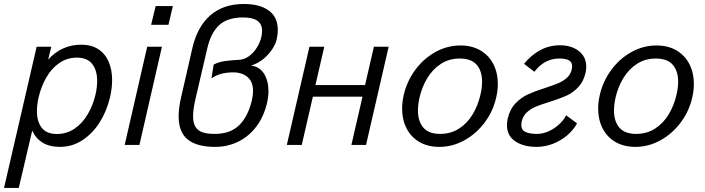

<svg xmlns="http://www.w3.org/2000/svg" viewBox="-39 -720 3505 954"><path d="M143.1 -487.8H215.8L200.2 -423.8Q267.6 -498 364.7 -498Q414.6 -498 449 -475.8Q483.4 -453.6 500.7 -413.8Q518.1 -374 518.1 -321.8Q518.1 -281.7 507.8 -236.8Q491.2 -167 455.6 -111.1Q419.9 -55.2 369.4 -22.7Q318.8 9.8 259.3 9.8Q206.1 9.8 171.9 -11.7Q137.7 -33.2 121.1 -70.8L54.2 213.9H-19ZM435.5 -250Q443.8 -286.1 443.8 -317.4Q443.8 -370.6 419.2 -402.1Q394.5 -433.6 342.8 -433.6Q293.9 -433.6 255.4 -406.7Q216.8 -379.9 191.2 -335.2Q165.5 -290.5 152.8 -236.3Q144.5 -199.2 144.5 -168Q144.5 -115.7 168.5 -85Q192.4 -54.2 243.7 -54.2Q292.5 -54.2 331.5 -80.8Q370.6 -107.4 396.7 -151.9Q422.9 -196.3 435.5 -250Z M711.9 -596.7 734.4 -689.9H819.8L797.9 -596.7ZM580.6 0 692.4 -487.8H765.6L653.8 0Z M848.6 -142.1Q848.6 -184.1 860.8 -236.3L917 -481.9Q941.4 -587.4 1005.9 -643.8Q1070.3 -700.2 1173.3 -700.2Q1251.5 -700.2 1296.4 -667.7Q1341.3 -635.3 1341.3 -570.8Q1341.3 -548.8 1335.4 -522.5Q1330.6 -502 1314.2 -476.3Q1297.9 -450.7 1270.5 -427.7Q1243.2 -404.8 1208 -394Q1250.5 -389.6 1272.7 -354Q1294.9 -318.4 1294.9 -266.6Q1294.9 -239.7 1288.1 -210Q1272.5 -141.6 1235.4 -92Q1198.2 -42.5 1145.3 -16.4Q1092.3 9.8 1030.3 9.8Q939.5 9.8 894 -26.6Q848.6 -63 848.6 -142.1ZM1212.9 -223.6Q1218.3 -245.6 1218.3 -267.1Q1218.3 -314 1190.9 -337.2Q1163.6 -360.4 1119.6 -360.4Q1089.8 -360.4 1063.2 -354Q1036.6 -347.7 1011.7 -330.6L1022.5 -398.9Q1046.9 -412.1 1078.4 -416.5Q1109.9 -420.9 1144 -422.4Q1173.3 -422.9 1197.5 -440.4Q1221.7 -458 1237.5 -483.9Q1253.4 -509.8 1259.3 -535.2Q1263.2 -553.2 1263.2 -566.4Q1263.2 -600.6 1239.7 -616.9Q1216.3 -633.3 1169.4 -633.3Q1091.3 -633.3 1049.8 -595Q1008.3 -556.6 990.7 -478.5L932.6 -230Q920.4 -177.7 920.4 -142.6Q920.4 -108.9 932.4 -89.6Q944.3 -70.3 967.5 -62.5Q990.7 -54.7 1027.8 -54.7Q1106 -54.7 1150.1 -98.6Q1194.3 -142.6 1212.9 -223.6Z M1386.2 0 1498.5 -487.8H1572.3L1528.3 -297.4H1774.9L1818.8 -487.8H1892.1L1779.8 0H1707L1762.2 -239.7H1515.6L1460.4 0Z M1959 -180.7Q1959 -212.9 1967.3 -249Q1982.9 -316.4 2024.2 -372.6Q2065.4 -428.7 2124.3 -461.4Q2183.1 -494.1 2249 -494.1Q2306.2 -494.1 2348.1 -469.5Q2390.1 -444.8 2412.4 -401.4Q2434.6 -357.9 2434.6 -302.7Q2434.6 -271 2426.3 -234.9Q2411.1 -167.5 2369.4 -111.6Q2327.6 -55.7 2268.6 -22.9Q2209.5 9.8 2144 9.8Q2086.4 9.8 2044.7 -14.6Q2002.9 -39.1 1981 -82.3Q1959 -125.5 1959 -180.7ZM2348.1 -249Q2356.4 -283.7 2356.4 -314Q2356.4 -366.7 2329.8 -397.9Q2303.2 -429.2 2245.1 -429.2Q2192.4 -429.2 2151.6 -402.6Q2110.8 -376 2084.2 -332Q2057.6 -288.1 2045.4 -234.9Q2037.6 -199.7 2037.6 -170.9Q2037.6 -117.7 2064.2 -86.2Q2090.8 -54.7 2147.9 -54.7Q2201.2 -54.7 2242.2 -81.3Q2283.2 -107.9 2309.6 -151.9Q2335.9 -195.8 2348.1 -249Z M2480 -98.1Q2480 -115.7 2483.9 -131.3Q2494.6 -177.7 2522.7 -206.8Q2550.8 -235.8 2584.5 -251.2Q2618.2 -266.6 2670.4 -283.2Q2711.9 -296.9 2735.6 -306.9Q2759.3 -316.9 2777.6 -333.3Q2795.9 -349.6 2801.8 -374.5Q2803.7 -382.3 2803.7 -390.6Q2803.7 -412.1 2787.1 -420.7Q2770.5 -429.2 2740.2 -429.2Q2666 -429.2 2616.2 -363.3L2564.9 -402.8Q2598.1 -444.8 2643.8 -470Q2689.5 -495.1 2744.6 -495.1Q2780.8 -495.1 2810.3 -482.4Q2839.8 -469.7 2856.9 -445.8Q2874 -421.9 2874 -389.2Q2874 -374 2870.6 -358.9Q2860.4 -314 2833.5 -286.1Q2806.6 -258.3 2774.2 -243.9Q2741.7 -229.5 2690.4 -213.4Q2647.9 -200.2 2623 -189.9Q2598.1 -179.7 2578.9 -161.9Q2559.6 -144 2553.2 -116.2Q2551.3 -107.9 2551.3 -99.1Q2551.3 -73.7 2572.3 -64.2Q2593.3 -54.7 2628.9 -54.7Q2657.7 -54.7 2686.3 -67.4Q2714.8 -80.1 2738 -101.1Q2761.2 -122.1 2774.4 -147L2828.1 -106.9Q2810.5 -74.2 2779.3 -47.6Q2748 -21 2708.5 -5.6Q2668.9 9.8 2626.5 9.8Q2562.5 9.8 2521.2 -17.8Q2480 -45.4 2480 -98.1Z M2933.1 -180.7Q2933.1 -212.9 2941.4 -249Q2957 -316.4 2998.3 -372.6Q3039.6 -428.7 3098.4 -461.4Q3157.2 -494.1 3223.1 -494.1Q3280.3 -494.1 3322.3 -469.5Q3364.3 -444.8 3386.5 -401.4Q3408.7 -357.9 3408.7 -302.7Q3408.7 -271 3400.4 -234.9Q3385.3 -167.5 3343.5 -111.6Q3301.8 -55.7 3242.7 -22.9Q3183.6 9.8 3118.2 9.8Q3060.5 9.8 3018.8 -14.6Q2977.1 -39.1 2955.1 -82.3Q2933.1 -125.5 2933.1 -180.7ZM3322.3 -249Q3330.6 -283.7 3330.6 -314Q3330.6 -366.7 3304 -397.9Q3277.3 -429.2 3219.2 -429.2Q3166.5 -429.2 3125.7 -402.6Q3085 -376 3058.3 -332Q3031.7 -288.1 3019.5 -234.9Q3011.7 -199.7 3011.7 -170.9Q3011.7 -117.7 3038.3 -86.2Q3064.9 -54.7 3122.1 -54.7Q3175.3 -54.7 3216.3 -81.3Q3257.3 -107.9 3283.7 -151.9Q3310.1 -195.8 3322.3 -249Z"/></svg>

Font: Acari Sans
Style: Italic
Weight: 400
Italic angle: -13°
Designer: Alfredo Marco Pradil and Stefan Peev
Foundry: Hanken Design Co.
Version: Version 1.045;January 11, 2019;FontCreator 11.5.0.2425 64-bi